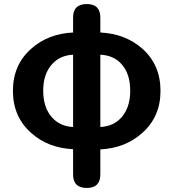

<svg xmlns="http://www.w3.org/2000/svg" viewBox="-20 -730 859 951"><path d="M410 201Q342 201 342 134V105V9Q218 3 135 -71Q44 -151 44 -280Q44 -409 135 -489Q218 -563 342 -569V-643Q342 -710 410 -710Q477 -710 477 -643V-569Q601 -563 685 -489Q775 -409 775 -280Q775 -151 684 -71Q600 4 477 10V134Q477 201 410 201ZM342 -101V-280V-459Q276 -456 236 -410Q194 -362 194 -280.5Q194 -199 236 -150Q276 -104 342 -101ZM477 -101Q543 -104 583 -150Q625 -199 625 -280Q625 -363 584 -410Q545 -456 477 -459V-280Z"/></svg>

Font: GenSenRounded TW B
Style: Regular
Weight: 700
Version: Version 1.501;PS 1;hotconv 16.6.51;makeotf.lib2.5.65220